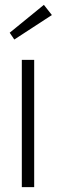

<svg xmlns="http://www.w3.org/2000/svg" viewBox="-20 -772 234 792"><path d="M70 0V-525H121V0ZM39 -609 20 -637 161 -752 194 -710Z"/></svg>

Font: Readex Pro ExtraLight
Style: Regular
Weight: 200
Designer: Bonnie Shaver-Troup, Thomas Jockin
Foundry: Lexend
Version: Version 1.203; ttfautohint (v1.8.3)